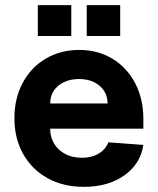

<svg xmlns="http://www.w3.org/2000/svg" viewBox="-20 -710 613 746"><path d="M36 -250.7Q36 -327.4 68 -387.7Q100 -448 157.5 -482Q215 -516 287.5 -516Q360 -516 416.5 -482Q473 -448 505 -387Q537 -326 537 -248V-210H175Q175 -176.7 190.7 -151.2Q206.3 -125.7 234.1 -111.4Q262 -97 298 -97Q336 -97 363 -113Q390 -129 401 -157L537 -147Q526 -73 463 -28.5Q400 16 306 16Q226 16 165.1 -17.5Q104.3 -51 70.1 -111.5Q36 -172 36 -250.7ZM287.2 -403Q254.4 -403 228.8 -390.9Q203.2 -378.8 189.1 -357.5Q175 -336.2 175 -308H398Q398 -336 383.9 -357.5Q369.8 -378.9 344.9 -391Q320 -403 287.2 -403ZM317 -690H447V-570H317ZM127 -690H257V-570H127Z"/></svg>

Font: Uncut Sans Variable
Style: Regular
Weight: 400
Designer: Kasper Nordkvist
Foundry: UNCUT.wtf
Version: Version 1.304;Glyphs 3.2 (3246)